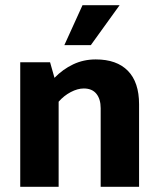

<svg xmlns="http://www.w3.org/2000/svg" viewBox="-20 -720 614 740"><path d="M206 0H58V-480H173L190 -420Q222 -453 262 -472Q302 -491 349 -491Q430 -491 473 -447Q516 -403 516 -318V0H368V-303Q368 -338 351.5 -358.5Q335 -379 303 -379Q279 -379 252.5 -365Q226 -351 206 -328ZM330 -546H228L298 -700H441Z"/></svg>

Font: Mukta Mahee ExtraBold
Style: Regular
Weight: 800
Designer: Shuchita Grover, Noopur Datye, Girish Dalvi, Yashodeep Gholap
Foundry: Ek Type
Version: Version 2.538;PS 1.000;hotconv 16.6.51;makeotf.lib2.5.65220;